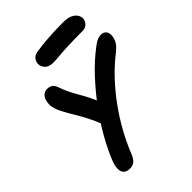

<svg xmlns="http://www.w3.org/2000/svg" viewBox="-265 -1067 1212 1212"><g transform="rotate(-45 341.0 -461.0)"><path d="M169 15Q140 15 126 0.5Q112 -14 112.5 -41.5Q113 -69 129 -107Q156 -173 199.5 -250Q243 -327 300.5 -405Q358 -483 425 -555Q492 -627 565 -682Q589 -700 604.5 -706.5Q620 -713 634 -713Q652 -713 663.5 -705.5Q675 -698 679.5 -683Q684 -668 680 -648Q677 -633 671 -619.5Q665 -606 652 -592Q639 -578 615 -559Q553 -510 497.5 -450Q442 -390 395 -324.5Q348 -259 309.5 -189.5Q271 -120 243 -50Q228 -12 211 1.5Q194 15 169 15ZM292 -269Q275 -269 264 -277Q253 -285 248 -300Q225 -357 206.5 -393Q188 -429 172.5 -455Q157 -481 142 -506.5Q127 -532 110 -567Q100 -591 96 -611.5Q92 -632 97 -656Q102 -683 117.5 -697Q133 -711 154 -711Q173 -711 188 -702.5Q203 -694 212 -668Q226 -629 239.5 -601.5Q253 -574 266.5 -551Q280 -528 293 -504Q306 -480 320 -449Q334 -418 348 -372Q353 -358 350.5 -340.5Q348 -323 340.5 -306.5Q333 -290 320.5 -279.5Q308 -269 292 -269ZM301 -800Q258 -800 239.5 -823.5Q221 -847 226 -873Q229 -889 242 -903.5Q255 -918 291 -922Q334 -928 371.5 -931Q409 -934 445 -935.5Q481 -937 522 -937Q567 -937 591 -923.5Q615 -910 623.5 -891.5Q632 -873 629 -858Q624 -836 608.5 -823.5Q593 -811 570 -811Q486 -811 433.5 -808.5Q381 -806 350.5 -803Q320 -800 301 -800Z"/></g></svg>

Font: Shantell Sans SemiBold
Style: Italic
Weight: 600
Italic angle: -11°
Designer: Stephen Nixon, Anya Danilova, Shantell Martin
Foundry: Arrow Type
Version: Version 1.011;[c5ecc13dd]